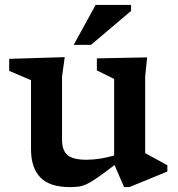

<svg xmlns="http://www.w3.org/2000/svg" viewBox="-20 -752 725 783"><path d="M233 -182Q233 -138.5 255.5 -119.5Q278 -100.5 332.5 -100.5Q359.5 -100.5 389 -105.2Q418.5 -110 445.5 -118V-430L375 -465V-514L580 -518L572 -438.5V-127.5Q578 -124 595.8 -114.5Q613.5 -105 632.8 -94.5Q652 -84 662.5 -78V-52.5L507.5 11H486L447 -79Q405.5 -47 379.2 -28.8Q353 -10.5 335.2 -2Q317.5 6.5 301.8 8.8Q286 11 265.5 11Q183 11 144.8 -28.2Q106.5 -67.5 106.5 -143V-425L17.5 -463V-512L244 -519L233 -440ZM280.5 -569 370 -732H514.5V-707.5L351 -569Z"/></svg>

Font: Newsreader 6pt Medium
Style: Regular
Weight: 500
Designer: Hugues Gentile
Foundry: Production Type
Version: Version 1.003; ttfautohint (v1.8.3)